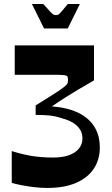

<svg xmlns="http://www.w3.org/2000/svg" viewBox="-20 -717 550 946"><path d="M37.9 184V27.2Q80 41.2 129.9 50.2Q179.7 59.2 242.4 59.2Q287.3 59.2 319.3 47.9Q351.2 36.6 368.7 15.2Q386.2 -6.2 386.2 -34.2Q386.2 -57.1 377 -73.8Q367.9 -90.6 353.1 -102.6Q338.3 -114.6 321.1 -122Q303.8 -129.5 287.5 -133.5Q253.1 -145.2 222.4 -148.1Q191.7 -150.9 155.6 -150.9V-197.6Q169.6 -206.3 189.9 -218.9Q210.2 -231.6 232.2 -245.4Q254.2 -259.2 272.8 -271.8Q291.5 -284.5 301.1 -293.1Q308.1 -299.4 311 -303.7Q314 -308.1 314.5 -313.4Q315 -318.7 315 -326Q315 -337.3 311 -341.6Q307 -345.9 290.7 -347.3Q274.4 -348.6 237.8 -348.6Q204.8 -348.6 178.6 -348.6Q152.5 -348.6 123.5 -348.6Q94.5 -348.6 52.6 -348.6V-493.4H443.1V-320.9Q401.4 -297.2 366.9 -276.6Q332.4 -255.9 300.4 -235.8Q268.4 -215.6 235.5 -192.6Q274.5 -190 310.2 -181.1Q345.9 -172.3 375.4 -156.4Q404.9 -140.6 426.3 -117.2Q447.8 -93.9 459.8 -62.6Q471.8 -31.3 471.8 9.7Q471.8 69 442.3 113.9Q412.7 158.7 355.1 183.9Q297.4 209 213.4 209Q180.7 209 147.1 205Q113.6 201 85.1 195.3Q56.6 189.7 37.9 184ZM196.9 -576.9 137.2 -697.4H192.9Q217.6 -670 228.3 -658.7Q239 -647.4 244 -645Q249 -642.7 255.4 -642.7Q262.7 -642.7 267.2 -645Q271.7 -647.4 281.7 -658.7Q291.7 -670 314.4 -697.4H373.5L313.8 -576.9Z"/></svg>

Font: Ojuju ExtraLight
Style: Regular
Weight: 200
Designer: Chisaokwu Joboson, Mirko Velimirovic
Foundry: Udi Foundry
Version: Version 1.000